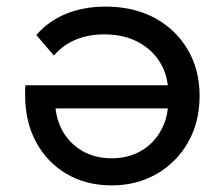

<svg xmlns="http://www.w3.org/2000/svg" viewBox="-20 -555 667 581"><path d="M299 -535Q385 -535 448.5 -500.5Q512 -466 548 -405Q584 -344 584 -265Q584 -186 549.5 -125Q515 -64 454.5 -29Q394 6 318 6Q241 6 182 -28.5Q123 -63 89.5 -124.5Q56 -186 56 -267Q56 -274 56 -282Q56 -290 57 -297H488Q483 -335 465 -365Q441 -405 397.5 -428Q354 -451 296 -451Q249 -451 210.5 -435.5Q172 -420 143 -387L90 -449Q126 -491 179.5 -513Q233 -535 299 -535ZM148 -227Q152 -191 168 -161Q190 -121 228.5 -98.5Q267 -76 318 -76Q368 -76 407 -98.5Q446 -121 468 -162Q484 -191 488 -227Z"/></svg>

Font: Montserrat Z Med
Style: Regular
Weight: 500
Designer: Julieta Ulanovsky
Foundry: Julieta Ulanovsky
Version: Version 8.000